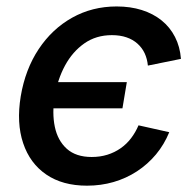

<svg xmlns="http://www.w3.org/2000/svg" viewBox="-20 -570 612 601"><path d="M252.4 11.2Q175.8 11.2 124.8 -23.7Q73.7 -58.6 52.5 -121.8Q31.2 -185.1 44.9 -268.6Q59.1 -353 101.1 -416.3Q143.1 -479.5 205.8 -514.6Q268.6 -549.8 345.2 -549.8Q388.2 -549.8 423.8 -538.6Q459.5 -527.3 485.8 -506.1Q512.2 -484.9 527.8 -454.3Q543.5 -423.8 546.4 -385.7L442.9 -364.7Q440.9 -385.7 432.9 -403.1Q424.8 -420.4 410.4 -433.3Q396 -446.3 376 -453.1Q356 -460 330.1 -460Q280.8 -460 243.9 -434.1Q207 -408.2 183.6 -365Q160.2 -321.8 151.4 -268.6Q142.6 -216.3 151.6 -173.1Q160.6 -129.9 189.2 -104.2Q217.8 -78.6 267.1 -78.6Q293.5 -78.6 316.2 -85.7Q338.9 -92.8 357.7 -106Q376.5 -119.1 390.4 -137.5Q404.3 -155.8 413.6 -177.7L509.8 -156.2Q494.1 -117.7 468.3 -86.7Q442.4 -55.7 408.7 -33.7Q375 -11.7 335.4 -0.2Q295.9 11.2 252.4 11.2ZM132.8 -231 146.5 -313H377L363.3 -231Z"/></svg>

Font: Inter 16pt Medium
Style: Italic
Weight: 500
Italic angle: -9.3988°
Version: Version 4.001;git-66647c0bb